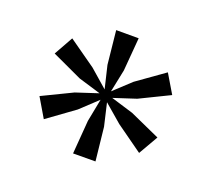

<svg xmlns="http://www.w3.org/2000/svg" viewBox="-94 -943 832 754"><g transform="rotate(20 322.0 -566.5)"><path d="M202 -537 295 -567.5 202 -595.5 76 -654 120.5 -733.5 234.5 -653 308.5 -588.5 286 -683 271.5 -823H365.5L354 -684.5L334.5 -590L405 -655.5L519 -736.5L565.5 -658.5L441.5 -598L348 -567.5L441.5 -539L568 -482L521 -400.5L409 -480.5L334.5 -544.5L356.5 -450L371.5 -310.5L278 -310L289 -450L307.5 -545L236.5 -478.5L124 -397L77 -476.5Z"/></g></svg>

Font: Merriweather
Style: Regular
Weight: 400
Designer: Eben Sorkin
Foundry: Eben Sorkin
Version: Version 2.100; ttfautohint (v1.7.19-72a1) -l 8 -r 50 -G 200 